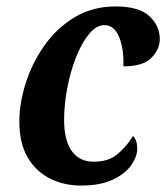

<svg xmlns="http://www.w3.org/2000/svg" viewBox="-20 -566 516 596"><path d="M232 10Q178 10 134.5 -12Q91 -34 65.5 -78Q40 -122 40 -189Q40 -245 59.5 -307Q79 -369 117 -423.5Q155 -478 211 -512Q267 -546 339 -546Q411 -546 443.5 -516Q476 -486 476 -445Q476 -413 450 -386.5Q424 -360 363 -360Q365 -413 350 -450.5Q335 -488 304 -488Q279 -488 256 -460Q233 -432 215.5 -387Q198 -342 188.5 -291Q179 -240 179 -194Q179 -131 202.5 -97.5Q226 -64 271 -64Q318 -64 346.5 -89Q375 -114 393 -144Q406 -131 406 -105Q406 -80 387.5 -53.5Q369 -27 330.5 -8.5Q292 10 232 10Z"/></svg>

Font: Noto Serif Condensed
Style: Bold Italic
Weight: 700
Width: 3
Italic angle: -12°
Designer: Monotype Design Team
Foundry: Monotype Imaging Inc.
Version: Version 2.014